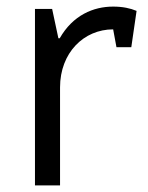

<svg xmlns="http://www.w3.org/2000/svg" viewBox="-20 -562 448 582"><path d="M86 0H162V-297C162 -402 234 -473 323 -473L333 -419H378L394 -529C375 -537 352 -542 323 -542C263 -542 201 -516 161 -446H157L138 -535H86Z"/></svg>

Font: Frost Regular
Style: Regular
Weight: 400
Designer: Lee Frost
Foundry: Lee Frost for Ice Communication Norge AS
Version: Version 2.011;hotconv 1.0.107;makeotfexe 2.5.65593